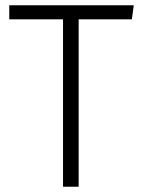

<svg xmlns="http://www.w3.org/2000/svg" viewBox="-20 -705 535 725"><path d="M485 -685H15V-632H218V0H277V-632H478Z"/></svg>

Font: FiraGO Light
Style: Regular
Weight: 300
Designer: bBox Type
Foundry: bBox Type GmbH
Version: Version 1.001;PS 001.001;hotconv 1.0.88;makeotf.lib2.5.64775